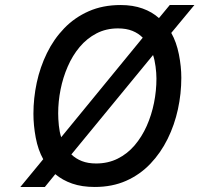

<svg xmlns="http://www.w3.org/2000/svg" viewBox="-20 -732 794 764"><path d="M61 12 152 -98.5Q131.5 -135 122.2 -184.2Q113 -233.5 113 -279Q113 -341 126.2 -403Q139.5 -465 166.8 -520.8Q194 -576.5 235.5 -619.5Q277 -662.5 333 -687.2Q389 -712 460 -712Q509 -712 547.2 -698.2Q585.5 -684.5 612.5 -660L655.5 -712H753.5L661.5 -601Q682 -565 691.8 -516Q701.5 -467 701.5 -422.5Q701.5 -359.5 688 -297.2Q674.5 -235 647 -179.2Q619.5 -123.5 578.2 -80.2Q537 -37 481.8 -12.5Q426.5 12 357 12Q306 12 267.2 -1.5Q228.5 -15 200 -39L158.5 12ZM362.5 -81.5Q410 -81.5 448.5 -100.8Q487 -120 515.8 -153.8Q544.5 -187.5 563.8 -230.8Q583 -274 592.8 -322.5Q602.5 -371 602.5 -419.5Q602.5 -441 599 -467.5Q595.5 -494 589 -513L264 -117.5Q281.5 -100.5 305.8 -91Q330 -81.5 362.5 -81.5ZM223.5 -186 548 -582Q531 -599.5 506.8 -609.2Q482.5 -619 449.5 -619Q402 -619 363.8 -599Q325.5 -579 297 -545Q268.5 -511 249.5 -467.2Q230.5 -423.5 221 -375.8Q211.5 -328 211.5 -281Q211.5 -259 214.2 -232.2Q217 -205.5 223.5 -186Z"/></svg>

Font: Overpass Medium
Style: Italic
Weight: 500
Italic angle: -10°
Designer: Delve Withrington, Dave Bailey, Thomas Jockin
Foundry: Delve Fonts LLC
Version: Version 4.000